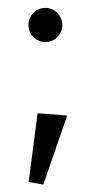

<svg xmlns="http://www.w3.org/2000/svg" viewBox="-51 -553 371 760"><g transform="rotate(-5 134.0 -173.0)"><path d="M86 -453Q86 -481 105.5 -501Q125 -521 153 -521Q181 -521 200.5 -501Q220 -481 220 -453Q220 -426 200.5 -406Q181 -386 153 -386Q125 -386 105.5 -406Q86 -426 86 -453ZM33 160 92 -108 208 -89 90 175Z"/></g></svg>

Font: Rising Sun SemiBold
Style: Regular
Weight: 600
Designer: Matt McInerney, Pablo Impallari, Rodrigo Fuenzalida (Raleway font), Stephen Hutchings (Greek), Cristiano Sobral (main ch
Foundry: The Rising Sun Project Authors
Version: Version 4.327; ttfautohint (v1.8.4.7-5d5b-dirty)